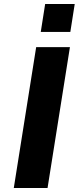

<svg xmlns="http://www.w3.org/2000/svg" viewBox="-20 -941 394 961"><path d="M49 0 161 -705H330L218 0ZM184 -781 206 -921H354L332 -781Z"/></svg>

Font: Nunito Sans 10pt SemiExpanded ExtraBold
Style: Italic
Weight: 800
Width: 6
Italic angle: -9°
Designer: Vernon Adams
Foundry: Vernon Adams
Version: Version 3.101;gftools[0.9.27]